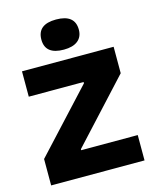

<svg xmlns="http://www.w3.org/2000/svg" viewBox="-108 -783 689 856"><g transform="rotate(-15 236.5 -354.5)"><path d="M21 0V-122L280 -402V-408H27V-525H450V-403L191 -122V-117H452V0ZM233 -570Q147 -570 147 -639Q147 -709 233 -709Q320 -709 320 -639Q320 -606 297.5 -588Q275 -570 233 -570Z"/></g></svg>

Font: Bricolage Grotesque 48pt Bricolage Grotesque 48pt Regular
Style: Bold
Weight: 700
Designer: Mathieu Triay
Foundry: Atelier Triay
Version: Version 1.000; ttfautohint (v1.8.4.7-5d5b);gftools[0.9.32]